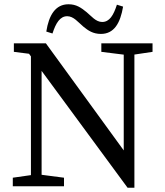

<svg xmlns="http://www.w3.org/2000/svg" viewBox="-20 -873 775 900"><path d="M40 0H280V-40L165 -55H145L40 -40V0ZM125 0H175V-647H125V0ZM455 -630 575 -615H595L695 -630V-670H455V-630ZM578 7H610V-670H560V-168L195 -670H45V-630L116 -621L578 7ZM197 -725 226 -716C242 -766 262 -797 295 -797C325 -797 346 -769 371 -748C393 -730 416 -714 453 -714C515 -714 544 -765 557 -842L528 -851C512 -801 493 -770 459 -770C429 -770 408 -798 386 -816C360 -837 338 -853 301 -853C240 -853 209 -802 197 -725Z"/></svg>

Font: Source Serif Variable
Style: Regular
Weight: 389
Designer: Frank Grießhammer
Foundry: Adobe Systems Incorporated
Version: Version 3.001;hotconv 1.0.111;makeotfexe 2.5.65597